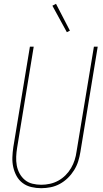

<svg xmlns="http://www.w3.org/2000/svg" viewBox="-20 -980 540 1008"><path d="M196 8Q170 8 144.5 2Q119 -4 99 -19Q79 -34 67 -56Q55 -78 49.5 -103Q44 -128 45 -154.5Q46 -181 50 -208L137 -735H157L70 -205Q66 -181 65 -157.5Q64 -134 68 -111.5Q72 -89 83 -69Q94 -49 111 -35Q128 -21 150.5 -15.5Q173 -10 197 -10Q219 -10 242 -15Q265 -20 286 -31.5Q307 -43 324 -60Q341 -77 353 -97.5Q365 -118 372 -140Q379 -162 382 -185L473 -735H493L402 -182Q398 -157 390.5 -133Q383 -109 369 -86.5Q355 -64 336 -45.5Q317 -27 294 -14.5Q271 -2 246 3Q221 8 196 8ZM331 -811 255 -950 274 -960 347 -819Z"/></svg>

Font: Iosevka Curly Thin
Style: Italic
Weight: 100
Italic angle: -9°
Monospace: yes
Designer: Belleve Invis
Foundry: Belleve Invis
Version: Version 22.1.2; ttfautohint (v1.8.4)